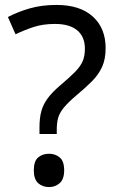

<svg xmlns="http://www.w3.org/2000/svg" viewBox="-20 -744 474 778"><path d="M140 -228Q140 -266 147.5 -293.5Q155 -321 173.5 -346Q192 -371 224 -398Q263 -431 284.5 -453Q306 -475 315 -496Q324 -517 324 -547Q324 -595 293 -621Q262 -647 203 -647Q154 -647 116 -634.5Q78 -622 43 -605L12 -675Q52 -696 100.5 -710Q149 -724 209 -724Q304 -724 356 -677Q408 -630 408 -549Q408 -504 393.5 -472.5Q379 -441 352.5 -414.5Q326 -388 290 -358Q257 -330 239.5 -309Q222 -288 216 -267.5Q210 -247 210 -218V-201H140ZM117 -54Q117 -91 134.5 -106Q152 -121 179 -121Q204 -121 222 -106Q240 -91 240 -54Q240 -18 222 -2Q204 14 179 14Q152 14 134.5 -2Q117 -18 117 -54Z"/></svg>

Font: Noto Sans Tai Viet
Style: Regular
Weight: 400
Designer: Monotype Design Team
Foundry: Monotype Imaging Inc.
Version: Version 2.003; ttfautohint (v1.8.4.7-5d5b)